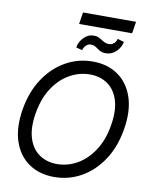

<svg xmlns="http://www.w3.org/2000/svg" viewBox="-108 -1103 930 1191"><g transform="rotate(10 357.5 -508.0)"><path d="M316.4 9.8Q222.2 9.8 155.8 -36.4Q89.4 -82.5 61 -167.5Q32.7 -252.4 51.8 -368.7Q70.8 -482.9 125.5 -565.4Q180.2 -647.9 259 -692.6Q337.9 -737.3 429.7 -737.3Q523.9 -737.3 589.8 -690.9Q655.8 -644.5 684.1 -559.6Q712.4 -474.6 692.9 -357.9Q674.3 -244.1 619.9 -161.6Q565.4 -79.1 486.8 -34.7Q408.2 9.8 316.4 9.8ZM319.3 -72.3Q386.7 -72.3 447 -106.7Q507.3 -141.1 550.5 -207.3Q593.8 -273.4 609.4 -368.7Q625 -462.4 605 -526.1Q585 -589.8 538.1 -622.6Q491.2 -655.3 426.3 -655.3Q358.9 -655.3 298.3 -620.8Q237.8 -586.4 194.6 -520.3Q151.4 -454.1 135.3 -357.9Q120.1 -265.1 140.4 -201.4Q160.6 -137.7 207.8 -105Q254.9 -72.3 319.3 -72.3ZM556.6 -902.3 597.7 -890.6Q591.3 -855 563.7 -828.4Q536.1 -801.8 500 -801.8Q473.6 -801.8 459 -811Q444.3 -820.3 431.6 -829.6Q418.9 -838.9 397.5 -838.9Q381.3 -838.4 368.4 -825.2Q355.5 -812 351.6 -794.9L312.5 -805.7Q317.9 -840.8 345 -868.9Q372.1 -897 407.2 -896.5Q429.7 -897 444.8 -887.9Q460 -878.9 474.6 -870.1Q489.3 -861.3 509.8 -861.3Q525.4 -861.3 539.3 -872.8Q553.2 -884.3 556.6 -902.3ZM650.4 -1026.4 638.7 -952.1H304.7L316.4 -1026.4Z"/></g></svg>

Font: Inter Tight
Style: Italic
Weight: 400
Italic angle: -9.39999°
Designer: Rasmus Andersson
Foundry: rsms
Version: Version 3.002